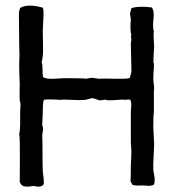

<svg xmlns="http://www.w3.org/2000/svg" viewBox="-20 -684 635 700"><path d="M539 -228V-216Q539 -207 540.5 -187.5Q542 -168 542 -159Q542 -147 540 -114Q538 -81 539 -63Q540 -57 542 -46.5Q544 -36 544 -31Q544 -16 541 -11Q536 -8 530 -7Q524 -6 514 -7Q504 -8 501 -8Q470 -6 462 -11Q462 -13 458.5 -18Q455 -23 456 -28Q457 -37 457 -80Q459 -116 459 -135Q459 -140 458 -150Q457 -160 457 -165V-277Q457 -281 458 -290Q459 -299 458.5 -305.5Q458 -312 456 -318Q456 -322 446 -321L437 -320L426 -321L396 -319Q366 -317 366 -321Q363 -321 356 -319.5Q349 -318 345 -318Q341 -318 331.5 -322Q322 -326 317 -326Q312 -326 303 -323Q294 -320 290 -320Q278 -318 211 -321Q210 -321 207 -320.5Q204 -320 202 -320Q150 -323 140 -320Q136 -313 136 -274L134 -230Q134 -226 136 -221Q138 -216 137 -211Q137 -210 134 -192Q135 -169 135 -127Q135 -85 136 -60Q136 -55 138.5 -38Q141 -21 139 -12Q131 1 102 -6Q73 -1 65 -6Q60 -7 56.5 -13Q53 -19 52 -20Q52 -30 52.5 -107Q53 -184 50 -195Q54 -212 53.5 -248.5Q53 -285 55 -304Q52 -314 51.5 -326Q51 -338 51.5 -353Q52 -368 52 -377Q50 -423 50 -447Q52 -484 50 -520Q50 -538 49.5 -573.5Q49 -609 49 -629Q49 -650 55 -656Q83 -671 136 -656Q140 -650 138 -616Q136 -582 136 -574Q136 -563 136.5 -537.5Q137 -512 137 -499Q137 -479 132 -457Q135 -449 135 -430.5Q135 -412 137 -403Q146 -398 158 -397Q170 -396 188.5 -397.5Q207 -399 214 -399Q279 -399 295 -397Q309 -401 318 -400Q319 -400 340 -397Q355 -398 397 -397Q439 -396 451 -399Q454 -400 455 -406Q456 -412 457 -413Q457 -415 458.5 -421Q460 -427 459 -432L457 -526Q457 -528 458 -533Q459 -538 459 -540Q459 -543 458 -547Q457 -551 457 -553Q457 -554 458 -554L459 -556Q456 -565 456 -577Q455 -584 456 -596.5Q457 -609 457 -613Q457 -616 455.5 -624Q454 -632 454 -635Q454 -636 459 -654Q483 -663 533 -657Q543 -646 539.5 -615Q536 -584 541 -569Q539 -565 540.5 -541Q542 -517 542 -514Q542 -510 540 -482.5Q538 -455 541 -452V-438Q539 -416 539 -392Q539 -388 540.5 -378.5Q542 -369 542 -364Q542 -361 541.5 -356.5Q541 -352 541 -350V-274Q539 -265 539 -228Z"/></svg>

Font: FuturaRenner
Style: Regular
Weight: 400
Designer: Bastien Sozeau
Foundry: NBR — Bastien Sozeau
Version: Version 2.001;PS 002.001;hotconv 1.0.88;makeotf.lib2.5.64775